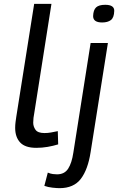

<svg xmlns="http://www.w3.org/2000/svg" viewBox="-20 -760 625 1000"><path d="M158 -740H248L158 -168Q156 -159 154.5 -146.5Q153 -134 153 -121Q153 -101 165 -84Q177 -67 212 -67Q229 -67 245.5 -70Q262 -73 281 -77L283 -8Q257 0 228 5Q199 10 169 10Q111 10 85 -18Q59 -46 59 -94Q59 -109 61 -124.5Q63 -140 65 -153ZM528 -735Q576 -735 575 -703Q574 -668 557.5 -655.5Q541 -643 512 -643Q465 -643 465 -676Q466 -708 480.5 -721.5Q495 -735 528 -735ZM542 -536 452 32Q438 123 401 171.5Q364 220 290 220Q277 220 253.5 217.5Q230 215 211 208L229 139Q243 145 255.5 146.5Q268 148 277 148Q316 148 335 118.5Q354 89 362 35L452 -536Z"/></svg>

Font: Georama Extended
Style: Italic
Weight: 400
Width: 7
Italic angle: -9°
Designer: Jean-Baptiste Levee
Foundry: Production Type
Version: Version 1.000